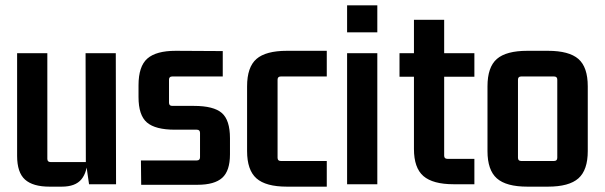

<svg xmlns="http://www.w3.org/2000/svg" viewBox="-20 -689 2261 718"><path d="M211 9H165Q103 9 73.5 -17.5Q44 -44 44 -106V-490H157V-95Q157 -83 169 -83H301L300 -490H413L414 0H313L301 -83L307 -96Q307 -46 284.5 -18.5Q262 9 211 9Z M719 2H508L507 -89H716Q728 -89 728 -101V-192Q728 -204 716 -204H634Q561 -204 529.5 -231Q498 -258 498 -326V-370Q498 -441 531 -470Q564 -499 637 -499L813 -498V-403H624Q612 -403 612 -391V-305Q612 -293 624 -293H705Q779 -293 809.5 -266.5Q840 -240 840 -172V-112Q840 -50 811 -24Q782 2 719 2Z M1202 9H1053Q974 9 939 -22Q904 -53 904 -124V-366Q904 -438 939 -468.5Q974 -499 1053 -499H1202V-403H1030Q1018 -403 1018 -391V-99Q1018 -87 1030 -87H1202Z M1391 0H1278V-490H1391ZM1391 -568H1278V-669H1391Z M1754 -490V-402H1631L1641 -412V-107Q1641 -95 1653 -95H1754V0H1677Q1599 0 1563.5 -30.5Q1528 -61 1528 -132V-412L1538 -402H1474V-490H1538L1528 -480V-615H1641V-480L1631 -490Z M2052 -403H1929Q1917 -403 1917 -391V-99Q1917 -87 1929 -87H2052Q2064 -87 2064 -99V-391Q2064 -403 2052 -403ZM1803 -124V-366Q1803 -438 1838 -468.5Q1873 -499 1952 -499H2029Q2108 -499 2143 -468.5Q2178 -438 2178 -366V-124Q2178 -53 2143 -22Q2108 9 2029 9H1952Q1873 9 1838 -22Q1803 -53 1803 -124Z"/></svg>

Font: Gemunu Libre ExtraLight
Style: Bold
Weight: 700
Version: Version 1.100